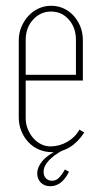

<svg xmlns="http://www.w3.org/2000/svg" viewBox="-20 -521 352 665"><path d="M45 -381Q45 -406 54 -427.5Q63 -449 78 -465.5Q93 -482 113.5 -491.5Q134 -501 157 -501Q180 -501 200 -492Q220 -483 235 -466.5Q250 -450 258.5 -428.5Q267 -407 267 -381V-242H69V-112Q69 -92 76 -74.5Q83 -57 94.5 -43.5Q106 -30 121.5 -22Q137 -14 155 -14Q186 -14 213.5 -30Q241 -46 255 -72L272 -62Q227 6 160 6Q136 6 115 -3Q94 -12 78.5 -28.5Q63 -45 54 -67Q45 -89 45 -114ZM243 -262V-383Q243 -425 218.5 -453Q194 -481 157 -481Q120 -481 94.5 -453Q69 -425 69 -383V-262ZM219 74Q194 124 154 124Q134 124 121.5 111.5Q109 99 109 80Q109 58 127 36.5Q145 15 182 -2H200Q168 15 149.5 34.5Q131 54 131 74Q131 88 139 96.5Q147 105 160 105Q175 105 185.5 93.5Q196 82 205 66Z"/></svg>

Font: Moniqa Thin Paragraph
Style: Regular
Weight: 100
Designer: Rajesh Rajput
Foundry: Rajesh Rajput
Version: Version 1.000